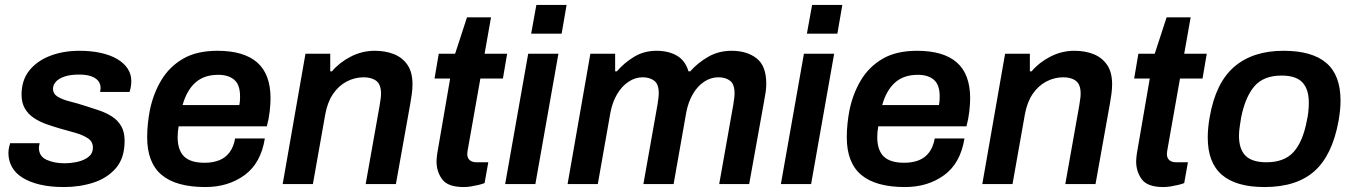

<svg xmlns="http://www.w3.org/2000/svg" viewBox="-20 -743 5462 775"><path d="M238 12Q183 12 141 2Q99 -8 70.5 -26Q42 -44 28 -69.5Q14 -95 14 -125Q14 -137 16.5 -148Q19 -159 21 -165H140Q139 -161 138 -155Q137 -149 137 -147Q137 -112 168 -98Q199 -84 239 -84Q267 -84 293.5 -90Q320 -96 337.5 -110Q355 -124 355 -147Q355 -171 336 -184Q317 -197 287 -206Q257 -215 223 -224Q195 -232 167 -242Q139 -252 116.5 -267Q94 -282 80.5 -305Q67 -328 67 -361Q67 -419 98 -458Q129 -497 182 -517.5Q235 -538 301 -538Q348 -538 386.5 -529.5Q425 -521 452.5 -505Q480 -489 495 -466.5Q510 -444 510 -416Q510 -400 507 -387Q504 -374 503 -372H384Q385 -377 385.5 -381Q386 -385 386 -388Q386 -405 376 -417Q366 -429 347 -435.5Q328 -442 299 -442Q264 -442 240.5 -434Q217 -426 205.5 -413Q194 -400 194 -385Q194 -364 213 -352.5Q232 -341 262 -333.5Q292 -326 326 -315Q355 -306 382.5 -296.5Q410 -287 433 -272Q456 -257 469.5 -233.5Q483 -210 483 -175Q483 -105 448 -64.5Q413 -24 357.5 -6Q302 12 238 12Z M809 12Q691 12 632.5 -37Q574 -86 574 -189Q574 -217 577 -245Q580 -273 585 -299Q599 -366 631.5 -420Q664 -474 719 -506Q774 -538 858 -538Q964 -538 1018 -491Q1072 -444 1072 -346Q1072 -323 1068.5 -292.5Q1065 -262 1057 -233H701Q699 -221 698 -210.5Q697 -200 697 -190Q697 -137 723 -111.5Q749 -86 806 -86Q839 -86 864.5 -96Q890 -106 906.5 -128Q923 -150 929 -184H1049Q1033 -84 967 -36Q901 12 809 12ZM717 -319H946Q948 -329 948.5 -338Q949 -347 949 -354Q949 -401 925.5 -421Q902 -441 861 -441Q804 -441 769 -410Q734 -379 717 -319Z M1121 0 1213 -526H1313V-455H1320Q1349 -490 1395 -514Q1441 -538 1493 -538Q1536 -538 1570 -524.5Q1604 -511 1624.5 -481.5Q1645 -452 1645 -403Q1645 -385 1642.5 -365.5Q1640 -346 1636 -324L1578 0H1456L1512 -315Q1514 -329 1516 -341.5Q1518 -354 1518 -365Q1518 -402 1499 -416.5Q1480 -431 1448 -431Q1412 -431 1379.5 -414Q1347 -397 1324.5 -364Q1302 -331 1293 -282L1243 0Z M1852 12Q1788 12 1765 -19Q1742 -50 1742 -92Q1742 -100 1743 -108Q1744 -116 1745 -124L1797 -426H1734L1751 -526H1817L1865 -673H1962L1936 -526H2027L2010 -426H1919L1870 -149Q1869 -146 1867.5 -135Q1866 -124 1866 -122Q1866 -106 1875.5 -97Q1885 -88 1904 -88H1951L1936 -4Q1926 0 1911.5 3.5Q1897 7 1881.5 9.5Q1866 12 1852 12Z M2124 -607 2145 -723H2267L2247 -607ZM2019 0 2112 -526H2234L2141 0Z M2271 0 2363 -526H2463V-455H2470Q2500 -490 2540 -514Q2580 -538 2630 -538Q2678 -538 2712 -518.5Q2746 -499 2759 -455H2766Q2797 -490 2839 -514Q2881 -538 2933 -538Q2995 -538 3034 -507.5Q3073 -477 3073 -405Q3073 -389 3070.5 -371Q3068 -353 3064 -333L3004 0H2883L2940 -321Q2942 -335 2943.5 -345.5Q2945 -356 2945 -366Q2945 -403 2927 -417Q2909 -431 2880 -431Q2849 -431 2822 -413Q2795 -395 2776.5 -363Q2758 -331 2750 -289L2699 0H2577L2634 -321Q2636 -335 2637.5 -346Q2639 -357 2639 -367Q2639 -403 2621 -417Q2603 -431 2574 -431Q2544 -431 2517 -413Q2490 -395 2471 -363Q2452 -331 2444 -289L2393 0Z M3237 -607 3258 -723H3380L3360 -607ZM3132 0 3225 -526H3347L3254 0Z M3633 12Q3515 12 3456.5 -37Q3398 -86 3398 -189Q3398 -217 3401 -245Q3404 -273 3409 -299Q3423 -366 3455.5 -420Q3488 -474 3543 -506Q3598 -538 3682 -538Q3788 -538 3842 -491Q3896 -444 3896 -346Q3896 -323 3892.5 -292.5Q3889 -262 3881 -233H3525Q3523 -221 3522 -210.5Q3521 -200 3521 -190Q3521 -137 3547 -111.5Q3573 -86 3630 -86Q3663 -86 3688.5 -96Q3714 -106 3730.5 -128Q3747 -150 3753 -184H3873Q3857 -84 3791 -36Q3725 12 3633 12ZM3541 -319H3770Q3772 -329 3772.5 -338Q3773 -347 3773 -354Q3773 -401 3749.5 -421Q3726 -441 3685 -441Q3628 -441 3593 -410Q3558 -379 3541 -319Z M3945 0 4037 -526H4137V-455H4144Q4173 -490 4219 -514Q4265 -538 4317 -538Q4360 -538 4394 -524.5Q4428 -511 4448.5 -481.5Q4469 -452 4469 -403Q4469 -385 4466.5 -365.5Q4464 -346 4460 -324L4402 0H4280L4336 -315Q4338 -329 4340 -341.5Q4342 -354 4342 -365Q4342 -402 4323 -416.5Q4304 -431 4272 -431Q4236 -431 4203.5 -414Q4171 -397 4148.5 -364Q4126 -331 4117 -282L4067 0Z M4676 12Q4612 12 4589 -19Q4566 -50 4566 -92Q4566 -100 4567 -108Q4568 -116 4569 -124L4621 -426H4558L4575 -526H4641L4689 -673H4786L4760 -526H4851L4834 -426H4743L4694 -149Q4693 -146 4691.5 -135Q4690 -124 4690 -122Q4690 -106 4699.5 -97Q4709 -88 4728 -88H4775L4760 -4Q4750 0 4735.5 3.5Q4721 7 4705.5 9.5Q4690 12 4676 12Z M5084 12Q4970 12 4912.5 -37Q4855 -86 4855 -188Q4855 -207 4857 -228Q4859 -249 4863 -271Q4887 -409 4962 -473.5Q5037 -538 5161 -538Q5276 -538 5333.5 -489Q5391 -440 5391 -337Q5391 -318 5389 -298Q5387 -278 5383 -255Q5358 -117 5286 -52.5Q5214 12 5084 12ZM5092 -88Q5164 -88 5201.5 -129.5Q5239 -171 5255 -256Q5259 -274 5260.5 -287Q5262 -300 5262.5 -310Q5263 -320 5263 -329Q5263 -383 5237 -410.5Q5211 -438 5153 -438Q5081 -438 5044 -395.5Q5007 -353 4990 -270Q4987 -252 4985 -238.5Q4983 -225 4982 -215Q4981 -205 4981 -196Q4981 -141 5007.5 -114.5Q5034 -88 5092 -88Z"/></svg>

Font: Archivo Variable SemiBold
Style: Italic
Weight: 600
Italic angle: -10°
Designer: Hector Gatti
Foundry: Omnibus-Type
Version: Version 2.001